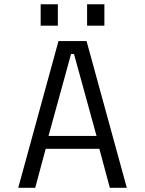

<svg xmlns="http://www.w3.org/2000/svg" viewBox="-20 -896 690 916"><path d="M585 0H504L454 -186H198L148 0H67L259 -700H393ZM319 -638.5 211.5 -247.5H440.5L333 -638.5ZM174 -875.5H256V-773.5H174ZM395.5 -875.5H478V-773.5H395.5Z"/></svg>

Font: Trispace Light
Style: Regular
Weight: 300
Designer: Tyler Finck
Foundry: Etcetera Type Company
Version: Version 1.210; ttfautohint (v1.8.3)